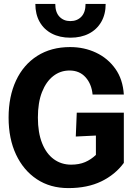

<svg xmlns="http://www.w3.org/2000/svg" viewBox="-20 -951 690 983"><path d="M330 12Q237 12 168.5 -33.5Q100 -79 62 -160Q24 -241 24 -349Q24 -457 62 -538.5Q100 -620 171 -665Q242 -710 339 -710Q411 -710 471.5 -681.5Q532 -653 570.5 -599Q609 -545 614 -467H454Q449 -521 418 -555.5Q387 -590 336 -590Q289 -590 252.5 -561.5Q216 -533 195 -479.5Q174 -426 174 -349Q174 -272 195.5 -218Q217 -164 255.5 -136Q294 -108 344 -108Q385 -108 415.5 -121Q446 -134 471 -158V-257L368 -252L373 -374H614V-117Q570 -57 499 -22.5Q428 12 330 12ZM340 -758Q286 -758 245.5 -779Q205 -800 183 -839Q161 -878 161 -931H263Q263 -888 284.5 -865.5Q306 -843 340 -843Q375 -843 396.5 -865.5Q418 -888 418 -931H521Q521 -878 498.5 -839Q476 -800 435.5 -779Q395 -758 340 -758Z"/></svg>

Font: Azeret Mono SemiBold
Style: Regular
Weight: 600
Designer: Martin Vácha
Foundry: Displaay
Version: Version 1.002